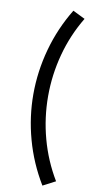

<svg xmlns="http://www.w3.org/2000/svg" viewBox="-114 -916 559 1162"><g transform="rotate(10 165.5 -334.5)"><path d="M314 163 237 203Q162 79 124.5 -57.5Q87 -194 87 -332Q87 -473 125 -611Q163 -749 238 -872L313 -835Q245 -722 211 -595Q177 -468 177 -337Q177 -205 211.5 -77.5Q246 50 314 163Z"/></g></svg>

Font: Yaldevi Medium
Style: Regular
Weight: 500
Designer: Sol Matas, Rajitha Manaperi, Kosala Senevirathne
Foundry: Mooniak
Version: Version 1.100